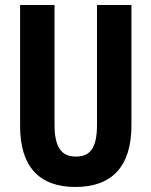

<svg xmlns="http://www.w3.org/2000/svg" viewBox="-20 -734 602 764"><path d="M503 -235V-714H366V-238C366 -145 339 -111 282 -111C226 -111 197 -146 197 -237V-714H60V-232C60 -69 138 10 280 10C425 10 503 -71 503 -235Z"/></svg>

Font: Noto Sans Myanmar UI ExtraCondensed
Style: Bold
Weight: 700
Width: 2
Designer: Monotype Design Team
Foundry: Monotype Imaging Inc.
Version: Version 2.103